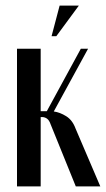

<svg xmlns="http://www.w3.org/2000/svg" viewBox="-20 -669 380 689"><path d="M162 -222Q157 -237 149 -243Q141 -249 130 -249H126V0H41V-494H126V-270H148L270 -494H296L173 -269Q195 -266 217.5 -252Q240 -238 251 -208L340 0H252ZM165 -539 194 -649H263L182 -539Z"/></svg>

Font: Moniqa SemBd Heading
Style: Regular
Weight: 600
Designer: Rajesh Rajput
Foundry: Rajesh Rajput
Version: Version 1.000